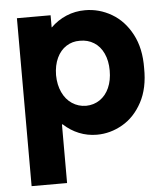

<svg xmlns="http://www.w3.org/2000/svg" viewBox="-53 -581 710 832"><g transform="rotate(-5 302.5 -164.5)"><path d="M50.8 -525.4H197.3V-472.7H198.2Q228 -502 266.1 -518.1Q304.2 -534.2 347.7 -534.2Q409.2 -534.2 463.1 -502.7Q517.1 -471.2 549.8 -409.4Q582.5 -347.7 581.1 -261.7Q582.5 -174.8 549.8 -114Q517.1 -53.2 464.1 -22.7Q411.1 7.8 352.5 7.8Q312 7.8 275.1 -7.1Q238.3 -22 208.5 -49.8H205.1V205.1H50.8ZM431.6 -264.6Q431.6 -307.1 416.7 -339.1Q401.9 -371.1 375 -387.9Q348.1 -404.8 313.5 -404.3Q280.8 -404.8 254.6 -387.9Q228.5 -371.1 213.6 -339.4Q198.7 -307.6 198.2 -264.6Q198.7 -222.2 213.9 -189.7Q229 -157.2 255.9 -139.4Q282.7 -121.6 316.4 -121.1Q350.1 -121.6 376.5 -139.4Q402.8 -157.2 417.2 -189.5Q431.6 -221.7 431.6 -264.6Z"/></g></svg>

Font: Reddit Sans Vanilla ExtraBold
Style: Regular
Weight: 800
Designer: Stephen Hutchings
Foundry: Reddit
Version: Version 1.013